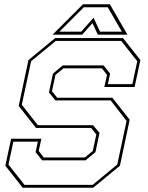

<svg xmlns="http://www.w3.org/2000/svg" viewBox="-20 -878 691 898"><path d="M86 0 5 -103 32 -229H173.5L161 -172L185 -141.5H377L414 -172L430.5 -249L406.5 -279.5H148.5L67.5 -382.5L113 -597L238 -700H555.5L636.5 -597L609.5 -471H468L480.5 -528L456.5 -558.5H277L239.5 -528L223 -451.5L247.5 -421H505.5L586.5 -318L541 -103L416 0ZM94.5 -13.5H413.5L528.5 -108.5L572 -312.5L497.5 -408.5H239L209 -445.5L227.5 -533.5L273.5 -572H464.5L495 -533.5L484.5 -484.5H599L622 -591.5L547 -686.5H240.5L125.5 -591.5L82 -388L157 -292.5H415L445.5 -256.5L426.5 -166.5L380 -128H177L146.5 -166.5L157 -215.5H42.5L19.5 -108.5ZM368 -858H494L576 -716H437.5L412.5 -770L364.5 -716H226ZM372 -844 258 -730H360L417.5 -795L448 -730H550L484 -844Z"/></svg>

Font: Tourney Thin Thin
Style: Italic
Weight: 250
Italic angle: -12°
Version: Version 1.015